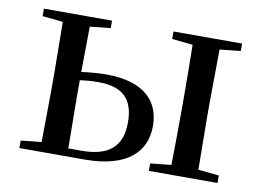

<svg xmlns="http://www.w3.org/2000/svg" viewBox="-62 -615 972 708"><g transform="rotate(10 424.0 -261.0)"><path d="M49 0H293C457 0 520 -72 520 -165C520 -257 461 -323 318 -323C288 -323 256 -320 225 -316L227 -486L304 -494V-522H49V-494L126 -486L128 -292V-230L126 -36L49 -28ZM225 -285C246 -288 269 -290 294 -290C384 -290 427 -251 427 -162C427 -70 376 -30 276 -30H227L225 -230ZM534 -494 612 -486C613 -430 614 -346 614 -292V-230C614 -175 613 -92 612 -36L534 -28V0H791V-28L713 -36L711 -230V-292L713 -486L791 -494V-522H534Z"/></g></svg>

Font: Noto Serif TC Medium
Style: Regular
Weight: 500
Designer: Ryoko NISHIZUKA 西塚涼子 (kana & ideographs); Frank Grießhammer (Latin, Greek & Cyrillic); Wenlong ZHANG 张文龙 (bopomofo); San
Foundry: Adobe
Version: Version 2.001;hotconv 1.1.0;makeotfexe 2.6.0